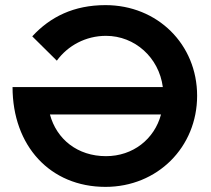

<svg xmlns="http://www.w3.org/2000/svg" viewBox="-20 -724 823 750"><path d="M392 6C595 6 750 -149 750 -350C750 -551 595 -704 392 -704C268 -704 176 -658 106 -582L202 -487C245 -546 315 -584 394 -584C507 -584 601 -499 616 -384H29C29 -154 176 6 392 6ZM394 -114C283 -114 201 -180 175 -277H609C583 -180 499 -114 394 -114Z"/></svg>

Font: Montserrat_SPRD_medium Medium
Style: Regular
Weight: 400
Designer: Julieta Ulanovsky edited by Nelly Hempel
Foundry: Julieta Ulanovsky
Version: Version 4.000;PS 004.000;hotconv 1.0.88;makeotf.lib2.5.64775